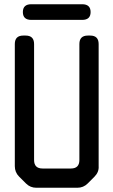

<svg xmlns="http://www.w3.org/2000/svg" viewBox="-20 -879 536 907"><path d="M103 -12Q123 8 152 8H345Q374 8 394 -12L426 -44Q448 -66 446 -94V-671Q446 -711 406 -711H395Q355 -711 355 -671V-123Q355 -83 315 -83H181Q141 -83 141 -123V-671Q141 -711 101 -711H90Q50 -711 50 -671V-94Q50 -65 70 -45ZM88 -822Q88 -785 128 -785H368Q408 -785 408 -822Q408 -859 368 -859H128Q88 -859 88 -822Z"/></svg>

Font: WD-XL Lubrifont TC
Style: Regular
Weight: 400
Designer: [WD-XL Lubrifont] Copyright 2020-2022 (c) NightFurySL2001, Skr-ZERO; [ZCOOL QingKe HuangYou] Copyright 2018-2022 (c) The
Version: Version 2.001;hotconv 1.1.1;makeotfexe 2.6.0